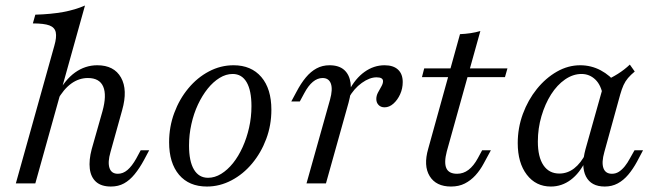

<svg xmlns="http://www.w3.org/2000/svg" viewBox="-20 -661 2357 692"><path d="M37.1 0 175.8 -496Q184.7 -526.6 181 -544.4Q177.4 -562.1 158.1 -569.4Q138.7 -576.6 98.4 -576.6L107.3 -608.1Q163.7 -609.7 207.7 -617.7Q251.6 -625.8 286.3 -641.1L107.3 0ZM379.8 11.3Q345.2 11.3 326.2 -5.6Q307.3 -22.6 303.6 -53.2Q300 -83.9 310.5 -123.4L349.2 -259.7Q365.3 -317.7 352 -348.8Q338.7 -379.8 296.8 -379.8Q264.5 -379.8 236.7 -359.7Q208.9 -339.5 186.3 -299.2V-320.2Q213.7 -373.4 250.4 -399.6Q287.1 -425.8 330.6 -425.8Q391.1 -425.8 416.1 -381.5Q441.1 -337.1 420.2 -263.7L378.2 -112.9Q367.7 -76.6 374.6 -55.6Q381.5 -34.7 404.8 -34.7Q423.4 -34.7 439.5 -48.4Q455.6 -62.1 471 -89.5L487.1 -119.4H517.7L499.2 -84.7Q483.1 -54.8 465.3 -33.1Q447.6 -11.3 427 0Q406.5 11.3 379.8 11.3Z M725.8 11.3Q661.3 11.3 625.4 -31Q589.5 -73.4 589.5 -148.4Q589.5 -204 608.1 -254Q626.6 -304 658.9 -342.7Q691.1 -381.5 733.1 -403.6Q775 -425.8 821.8 -425.8Q885.5 -425.8 921.8 -383.5Q958.1 -341.1 958.1 -265.3Q958.1 -209.7 939.5 -160.1Q921 -110.5 888.7 -71.8Q856.5 -33.1 814.1 -10.9Q771.8 11.3 725.8 11.3ZM729.8 -20.2Q754 -20.2 777 -34.3Q800 -48.4 819.8 -73Q839.5 -97.6 854.4 -130.6Q869.4 -163.7 877.8 -201.2Q886.3 -238.7 886.3 -278.2Q886.3 -334.7 869 -364.5Q851.6 -394.4 818.5 -394.4Q794.4 -394.4 771.4 -380.2Q748.4 -366.1 728.6 -341.5Q708.9 -316.9 693.5 -284.3Q678.2 -251.6 669.8 -213.7Q661.3 -175.8 661.3 -136.3Q661.3 -79.8 679 -50Q696.8 -20.2 729.8 -20.2Z M1084.7 0 1169.4 -301.6Q1179.8 -338.7 1172.6 -359.3Q1165.3 -379.8 1142.7 -379.8Q1124.2 -379.8 1107.7 -366.1Q1091.1 -352.4 1076.6 -325L1060.5 -295.2H1029.8L1048.4 -329.8Q1064.5 -360.5 1082.3 -381.9Q1100 -403.2 1121 -414.5Q1141.9 -425.8 1167.7 -425.8Q1201.6 -425.8 1220.6 -408.9Q1239.5 -391.9 1243.5 -361.7Q1247.6 -331.5 1236.3 -291.1L1154.8 0ZM1366.1 -274.2Q1352.4 -274.2 1344.4 -282.7Q1336.3 -291.1 1336.3 -304Q1336.3 -316.1 1342.3 -327.4Q1348.4 -338.7 1354.4 -349.2Q1360.5 -359.7 1360.5 -368.5Q1360.5 -382.3 1337.1 -382.3Q1312.1 -382.3 1283.9 -362.1Q1255.6 -341.9 1236.3 -307.3L1237.1 -333.1Q1260.5 -378.2 1294 -402Q1327.4 -425.8 1366.1 -425.8Q1397.6 -425.8 1414.5 -410.1Q1431.5 -394.4 1431.5 -365.3Q1431.5 -341.9 1422.2 -321.4Q1412.9 -300.8 1398 -287.5Q1383.1 -274.2 1366.1 -274.2Z M1605.6 11.3Q1551.6 11.3 1528.6 -26.2Q1505.6 -63.7 1523.4 -125L1637.9 -537.9Q1657.3 -538.7 1676.2 -541.5Q1695.2 -544.4 1711.3 -549.2L1590.3 -115.3Q1579.8 -75 1588.7 -54.8Q1597.6 -34.7 1627.4 -34.7Q1650 -34.7 1668.5 -48.8Q1687.1 -62.9 1702.4 -91.1L1717.7 -119.4H1749.2L1723.4 -71.8Q1710.5 -47.6 1693.5 -29Q1676.6 -10.5 1655.2 0.4Q1633.9 11.3 1605.6 11.3ZM1500.8 -383.1 1508.9 -414.5H1808.9L1800 -383.1Z M1965.3 11.3Q1911.3 11.3 1878.6 -31.5Q1846 -74.2 1846 -145.2Q1846 -200 1864.5 -250.4Q1883.1 -300.8 1914.9 -340.3Q1946.8 -379.8 1987.1 -402.8Q2027.4 -425.8 2071 -425.8Q2110.5 -425.8 2144.8 -407.7Q2179 -389.5 2204 -357.3L2153.2 -314.5Q2146.8 -354 2125.8 -374.2Q2104.8 -394.4 2075.8 -394.4Q2045.2 -394.4 2016.5 -374.6Q1987.9 -354.8 1966.1 -320.6Q1944.4 -286.3 1931.5 -242.3Q1918.5 -198.4 1918.5 -150.8Q1918.5 -95.2 1938.7 -65.3Q1958.9 -35.5 1996 -35.5Q2025 -35.5 2049.2 -54Q2073.4 -72.6 2091.9 -108.9L2091.1 -82.3Q2069.4 -37.1 2037.1 -12.9Q2004.8 11.3 1965.3 11.3ZM2159.7 11.3Q2110.5 11.3 2091.9 -25Q2073.4 -61.3 2090.3 -123.4L2159.7 -370.2Q2183.1 -379.8 2206.9 -394.8Q2230.6 -409.7 2250 -428.2L2267.7 -403.2Q2253.2 -391.1 2243.5 -379.8Q2233.9 -368.5 2227.4 -354.4Q2221 -340.3 2215.3 -320.2L2158.1 -112.9Q2147.6 -75.8 2154.8 -55.2Q2162.1 -34.7 2185.5 -34.7Q2199.2 -34.7 2210.5 -41.9Q2221.8 -49.2 2231.9 -61.7Q2241.9 -74.2 2250 -89.5L2266.9 -119.4H2297.6L2275.8 -78.2Q2261.3 -51.6 2244.4 -31.5Q2227.4 -11.3 2206.5 0Q2185.5 11.3 2159.7 11.3Z"/></svg>

Font: Playfair 12pt Light
Style: Italic
Weight: 300
Italic angle: -15.6°
Designer: Claus Eggers Sørensen
Foundry: Claus Eggers Sørensen
Version: Version 2.000;gftools[0.9.28]